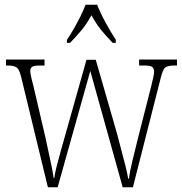

<svg xmlns="http://www.w3.org/2000/svg" viewBox="-20 -786 765 806"><path d="M70 -458Q62 -493 51 -502Q40 -511 11 -511H5V-536H167V-511H148Q123 -511 115 -505.5Q107 -500 107 -487Q107 -479 112 -457.5Q117 -436 121 -422L170 -212Q175 -188 182.5 -154Q190 -120 196.5 -88.5Q203 -57 205 -39H208Q210 -57 218 -88.5Q226 -120 235.5 -154Q245 -188 252 -212L343 -535H382L471 -226Q477 -202 487 -165Q497 -128 506 -92.5Q515 -57 518 -36H521Q525 -65 535.5 -109.5Q546 -154 561 -213L614 -421Q619 -442 623 -459Q627 -476 627 -485Q627 -498 619.5 -504.5Q612 -511 586 -511H564V-536H723V-511H713Q684 -511 673.5 -502.5Q663 -494 654 -456L538 0H495L359 -488L222 0H181ZM261 -619Q274 -638 289 -664Q304 -690 317.5 -717Q331 -744 339 -766H388Q401 -732 424 -690Q447 -648 466 -619V-606H453Q424 -636 403.5 -661.5Q383 -687 364 -722Q345 -687 324 -661.5Q303 -636 274 -606H261Z"/></svg>

Font: Noto Serif Tamil Condensed ExtraLight
Style: Italic
Weight: 200
Width: 3
Italic angle: -12°
Designer: Indian Type Foundry, Tom Grace, and the Monotype Design Team
Foundry: Monotype Imaging Inc.
Version: Version 2.003; ttfautohint (v1.8.4.7-5d5b)